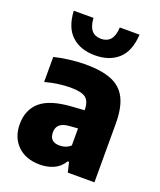

<svg xmlns="http://www.w3.org/2000/svg" viewBox="-148 -891 829 993"><g transform="rotate(20 267.0 -394.0)"><path d="M191 10.5Q113 10.5 67.8 -34Q22.5 -78.5 22.5 -151Q22.5 -230.5 75 -275.8Q127.5 -321 247 -328.5L313.5 -333Q313.5 -381 290 -399.8Q266.5 -418.5 205 -418.5Q175 -418.5 137.8 -413.5Q100.5 -408.5 66.5 -398.5V-536.5Q105.5 -546.5 152.2 -552Q199 -557.5 239.5 -557.5Q326.5 -557.5 381.5 -535.2Q436.5 -513 462.5 -461.5Q488.5 -410 488.5 -322.5V0H342L329 -54.5H321.5Q300 -19.5 266 -4.5Q232 10.5 191 10.5ZM198 -170Q198 -117 253.5 -117Q268.5 -117 284.2 -122Q300 -127 313.5 -139.5V-233L267.5 -229.5Q198 -225 198 -170ZM265.5 -618Q186 -618 137.8 -661.8Q89.5 -705.5 84.5 -797.5H193Q196 -751 214.5 -730Q233 -709 265.5 -709Q298.5 -709 317 -730Q335.5 -751 338 -797.5H446.5Q441.5 -705.5 393.2 -661.8Q345 -618 265.5 -618Z"/></g></svg>

Font: Encode Sans SemiCondensed SemiCondensed ExtraBold
Style: Regular
Weight: 800
Width: 4
Designer: Multiple Designers
Foundry: Impallari Type
Version: Version 3.000; ttfautohint (v1.8.3) -l 8 -r 50 -G 200 -x 14 